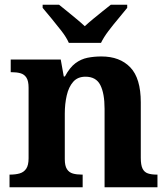

<svg xmlns="http://www.w3.org/2000/svg" viewBox="-20 -786 707 806"><path d="M20 0V-53H22Q45 -53 62.5 -58Q80 -63 90 -77.7Q100 -92.4 100 -121.8V-417.6Q100 -446 91 -460Q82 -474 66 -478.5Q50 -483 28 -483H25V-536H235L247.7 -465H252.5Q273 -503 296.5 -520.5Q320 -538 347.3 -543.5Q374.7 -549 405.9 -549Q483 -549 527 -503.2Q571 -457.4 571 -356V-123.5Q571 -93 578.5 -78Q586 -63 601 -58Q616 -53 638 -53H641V0H419V-329Q419 -394 401.1 -429Q383.3 -464 338.8 -464Q306 -464 287.2 -442.5Q268.3 -420.9 260.2 -385.5Q252 -350.1 252 -309V-118Q252 -90 261 -76Q270 -62 286 -57.5Q302 -53 324 -53H327V0ZM269 -606Q259 -629 238.5 -655.5Q218 -682 196.5 -708Q175 -734 159 -753V-766H228Q242 -755 261.5 -739Q281 -723 301 -706.5Q321 -690 336 -676Q351 -690 371 -706.5Q391 -723 411 -739Q431 -755 445 -766H514V-753Q499 -734 477 -708Q455 -682 435 -655.5Q415 -629 404 -606Z"/></svg>

Font: Noto Serif Armenian
Style: Regular
Weight: 400
Designer: Monotype Design Team
Foundry: Monotype Imaging Inc.
Version: Version 2.007